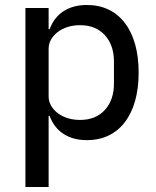

<svg xmlns="http://www.w3.org/2000/svg" viewBox="-20 -550 625 770"><path d="M82 -518H175V-433H179Q197 -481 235.5 -505.5Q274 -530 328 -530Q377 -530 415.5 -511.5Q454 -493 481 -457.5Q508 -422 522 -372Q536 -322 536 -259Q536 -196 522 -146Q508 -96 481 -60.5Q454 -25 415.5 -6.5Q377 12 328 12Q274 12 235.5 -12.5Q197 -37 179 -85H175V200H82ZM301 -69Q364 -69 400.5 -109Q437 -149 437 -215V-303Q437 -369 400.5 -409Q364 -449 301 -449Q275 -449 252 -442Q229 -435 212 -422Q195 -409 185 -392Q175 -375 175 -354V-164Q175 -143 185 -126Q195 -109 212 -96Q229 -83 252 -76Q275 -69 301 -69Z"/></svg>

Font: IBM Plex Sans KR Text
Style: Regular
Weight: 450
Designer: Mike Abbink; Paul van der Laan; Pieter van Rosmalen; Wujin Sim; Chorong Kim; Dohee Lee;
Foundry: Sandoll Inc.
Version: Version 1.001